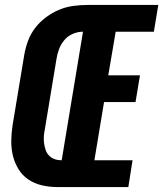

<svg xmlns="http://www.w3.org/2000/svg" viewBox="-20 -755 659 775"><path d="M211 0Q179 0 149 -7Q119 -14 94.5 -30.5Q70 -47 54.5 -72.5Q39 -98 32 -127Q25 -156 25.5 -187.5Q26 -219 31 -251L78 -534Q83 -563 93.5 -591Q104 -619 122.5 -643Q141 -667 166 -685.5Q191 -704 218.5 -715.5Q246 -727 275 -731Q304 -735 332 -735H619L601 -627H447L417 -451H545L527 -343H400L361 -108H515L498 0ZM229 -108 315 -627Q294 -627 274 -618.5Q254 -610 240 -593.5Q226 -577 218.5 -557Q211 -537 208 -517L161 -233Q158 -219 157 -204.5Q156 -190 158 -176Q160 -162 164.5 -149Q169 -136 178.5 -126.5Q188 -117 201 -112.5Q214 -108 229 -108Z"/></svg>

Font: Iosevka SS04 Hv Ex Obl
Style: Regular
Weight: 900
Width: 7
Italic angle: -9°
Monospace: yes
Designer: Belleve Invis
Foundry: Belleve Invis
Version: Version 19.0.0; ttfautohint (v1.8.4)